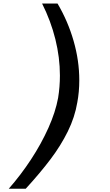

<svg xmlns="http://www.w3.org/2000/svg" viewBox="-20 -862 640 1120"><path d="M319 -291Q329.5 -355.5 329.5 -421.5Q329.5 -526.5 303 -633.2Q276.5 -740 225.5 -841.5H315.5Q376 -739 409.2 -623.8Q442.5 -508.5 442.5 -394Q442.5 -326 431 -265Q416.5 -178.5 375.8 -95.8Q335 -13 275.2 66.2Q215.5 145.5 130 239H31Q101 159.5 161 68Q221 -23.5 262.5 -116.2Q304 -209 319 -291Z"/></svg>

Font: JuliaMono
Style: Bold Italic
Weight: 700
Italic angle: -9°
Monospace: yes
Designer: cormullion
Foundry: corm
Version: Version 0.057; ttfautohint (v1.8.4)